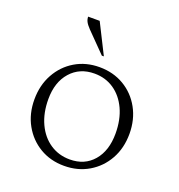

<svg xmlns="http://www.w3.org/2000/svg" viewBox="-145 -933 990 1063"><g transform="rotate(20 350.0 -401.0)"><path d="M349 10Q269 10 206 -27.5Q143 -65 106.5 -130.5Q70 -196 70 -280Q70 -364 106.5 -430Q143 -496 206 -533.5Q269 -571 349 -571Q430 -571 493.5 -533.5Q557 -496 593.5 -430Q630 -364 630 -280Q630 -196 593.5 -130.5Q557 -65 493.5 -27.5Q430 10 349 10ZM367 -34Q454 -34 505.5 -94Q557 -154 557 -255Q557 -337 528.5 -398.5Q500 -460 450 -494Q400 -528 335 -528Q248 -528 195 -468Q142 -408 142 -308Q142 -226 171 -164Q200 -102 251 -68Q302 -34 367 -34ZM338 -635 226 -749Q207 -769 200 -783Q193 -797 193 -812H261L350 -635Z"/></g></svg>

Font: Spectral SC Light
Style: Regular
Weight: 300
Designer: Jean-Baptiste Levee
Foundry: Production Type
Version: Version 2.001